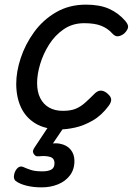

<svg xmlns="http://www.w3.org/2000/svg" viewBox="-20 -539 573 828"><path d="M241 19Q175 19 133 -6.5Q91 -32 70.5 -76Q50 -120 50 -178Q50 -230 69.5 -289Q89 -348 127 -400.5Q165 -453 221.5 -486Q278 -519 351 -519Q410 -519 450.5 -501Q491 -483 521 -448Q536 -430 531.5 -417.5Q527 -405 515 -394Q502 -384 489 -382.5Q476 -381 463 -396Q444 -417 416 -428Q388 -439 343 -439Q293 -439 255 -413Q217 -387 191.5 -346.5Q166 -306 153 -262Q140 -218 140 -181Q140 -143 153.5 -116Q167 -89 192 -75Q217 -61 251 -61Q285 -61 306.5 -70Q328 -79 347 -96Q366 -113 391 -138Q405 -150 418.5 -148Q432 -146 444 -135Q459 -122 459.5 -110Q460 -98 449 -83Q418 -41 379.5 -19Q341 3 304.5 11Q268 19 241 19ZM160 269Q123 269 93.5 261.5Q64 254 47 241Q39 233 40 220.5Q41 208 46 199Q53 186 61.5 181.5Q70 177 80 181Q93 187 112 193.5Q131 200 162 200Q187 200 201 192.5Q215 185 215 165Q215 143 195.5 137.5Q176 132 149 135Q138 136 133.5 133Q129 130 125 124Q121 117 122.5 110.5Q124 104 129 97L202 -13H271L191 105L162 89Q206 75 237 80.5Q268 86 284.5 106Q301 126 301 155Q301 192 281.5 217.5Q262 243 230 256Q198 269 160 269Z"/></svg>

Font: Playwrite RO
Style: Regular
Weight: 400
Designer: Veronika Burian, José Scaglione
Foundry: TypeTogether
Version: Version 1.002